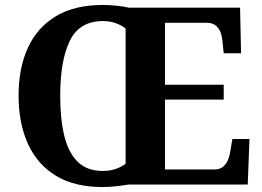

<svg xmlns="http://www.w3.org/2000/svg" viewBox="-20 -745 1059 775"><path d="M394 10Q280 10 205 -36Q130 -82 92.5 -165Q55 -248 55 -359Q55 -470 92.5 -552Q130 -634 205.5 -679.5Q281 -725 395 -725Q421 -725 450 -722Q479 -719 501 -714H949L953 -530H883L878 -577Q876 -602 868.5 -618.5Q861 -635 848 -644Q835 -653 814 -653H646V-403H883V-343H646V-61H846Q866 -61 879 -71Q892 -81 899.5 -98Q907 -115 910 -137L918 -184H987L980 0H498Q476 4 447.5 7Q419 10 394 10ZM394 -55Q423 -55 445.5 -62.5Q468 -70 487 -84V-630Q471 -643 447 -651.5Q423 -660 395 -660Q301 -660 262 -580.5Q223 -501 223 -358Q223 -263 240 -195Q257 -127 294.5 -91Q332 -55 394 -55Z"/></svg>

Font: Noto Serif Tamil
Style: Bold
Weight: 700
Designer: Indian Type Foundry, Tom Grace, and the Monotype Design Team
Foundry: Monotype Imaging Inc.
Version: Version 2.003